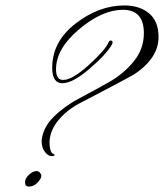

<svg xmlns="http://www.w3.org/2000/svg" viewBox="-20 -680 603 706"><path d="M168 -106Q158 -106 145.5 -121Q133 -136 133 -163Q138 -212 178.5 -251.5Q219 -291 273.5 -319.5Q328 -348 381.5 -378.5Q435 -409 472 -454.5Q509 -500 509 -558Q509 -644 432 -644Q356 -644 271 -572.5Q186 -501 186 -425Q186 -386 212 -386Q246 -386 306.5 -441Q367 -496 379 -524Q382 -531 387 -531Q394 -531 394 -524Q394 -523 392 -517Q370 -479 308.5 -426.5Q247 -374 209 -374Q172 -374 172 -431Q172 -527 258 -593.5Q344 -660 437 -660Q493 -660 528 -631Q563 -602 563 -544Q563 -499 534 -461.5Q505 -424 461.5 -400Q418 -376 367 -349.5Q316 -323 271.5 -299.5Q227 -276 196 -239.5Q165 -203 162 -160Q162 -120 176 -114Q181 -111 181 -110Q181 -106 168 -106ZM86 6Q72 6 72 -10Q72 -24 86.5 -37.5Q101 -51 115 -51Q122 -51 127 -45Q132 -39 132 -33Q132 -24 118.5 -9Q105 6 86 6Z"/></svg>

Font: Herr Von Muellerhoff
Style: Regular
Weight: 400
Designer: Alejandro Paul
Foundry: Alejandro Paul
Version: Version 1.000